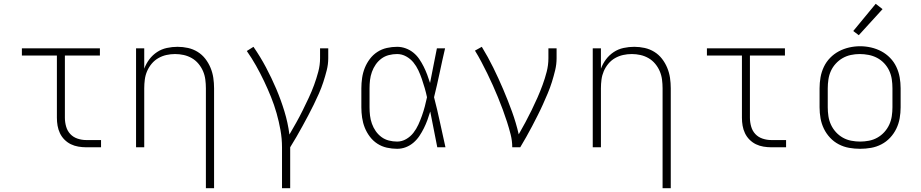

<svg xmlns="http://www.w3.org/2000/svg" viewBox="-20 -774 4840 1009"><path d="M433 0Q413 0 392 -3.5Q371 -7 352.5 -16Q334 -25 319 -40Q304 -55 295 -74Q286 -93 282.5 -113.5Q279 -134 279 -155V-482H95V-520H505V-482H321V-155Q321 -132 327.5 -109Q334 -86 349.5 -69.5Q365 -53 387.5 -45.5Q410 -38 433 -38H511V0Z M1062 215V-310Q1062 -333 1059 -356Q1056 -379 1047 -400Q1038 -421 1023 -439Q1008 -457 988 -468.5Q968 -480 945.5 -485Q923 -490 900 -490Q877 -490 854.5 -485Q832 -480 812 -468.5Q792 -457 777 -439Q762 -421 753 -400Q744 -379 741 -356Q738 -333 738 -310V0H695V-520H738V-413Q748 -440 765 -462.5Q782 -485 805.5 -500.5Q829 -516 857 -522Q885 -528 913 -528Q941 -528 968 -522Q995 -516 1018.5 -501.5Q1042 -487 1059 -465Q1076 -443 1086.5 -417.5Q1097 -392 1101 -365Q1105 -338 1105 -310V215Z M1462 215V0Q1462 -45 1454 -90Q1446 -135 1433.5 -179Q1421 -223 1404 -265Q1387 -307 1367.5 -348Q1348 -389 1325.5 -429Q1303 -469 1277 -506L1312 -528Q1348 -476 1377.5 -420.5Q1407 -365 1431.5 -307.5Q1456 -250 1474.5 -189.5Q1493 -129 1501 -67Q1519 -98 1537 -130Q1555 -162 1571 -194.5Q1587 -227 1602.5 -260Q1618 -293 1630.5 -327Q1643 -361 1652.5 -396.5Q1662 -432 1662 -468V-520H1705V-468Q1705 -436 1697 -404.5Q1689 -373 1679 -342.5Q1669 -312 1656 -282.5Q1643 -253 1629 -224.5Q1615 -196 1600 -167.5Q1585 -139 1569.5 -111Q1554 -83 1538 -55Q1522 -27 1505 0V215Z M2067 8Q2040 8 2013 2Q1986 -4 1963 -19Q1940 -34 1923.5 -56Q1907 -78 1897 -103Q1887 -128 1883 -155.5Q1879 -183 1879 -210V-310Q1879 -337 1883 -364.5Q1887 -392 1897 -417Q1907 -442 1923.5 -464Q1940 -486 1963 -501Q1986 -516 2013 -522Q2040 -528 2067 -528Q2090 -528 2112 -520Q2134 -512 2152 -497.5Q2170 -483 2183 -464Q2196 -445 2206.5 -424Q2217 -403 2225 -381.5Q2233 -360 2240 -338Q2249 -384 2258 -429.5Q2267 -475 2276 -520H2319Q2304 -456 2290.5 -391.5Q2277 -327 2261 -263Q2278 -198 2292 -132Q2306 -66 2321 0H2278Q2269 -47 2259.5 -94Q2250 -141 2241 -188Q2234 -165 2226 -143Q2218 -121 2207.5 -100Q2197 -79 2184 -59.5Q2171 -40 2153 -24.5Q2135 -9 2113 -0.5Q2091 8 2067 8ZM2067 -30Q2092 -30 2114.5 -43Q2137 -56 2152.5 -76Q2168 -96 2178.5 -119Q2189 -142 2197.5 -166Q2206 -190 2212.5 -214.5Q2219 -239 2224 -263Q2219 -287 2212 -311Q2205 -335 2197 -358.5Q2189 -382 2178.5 -404.5Q2168 -427 2152.5 -446Q2137 -465 2114.5 -477.5Q2092 -490 2067 -490Q2045 -490 2023.5 -484.5Q2002 -479 1984.5 -466Q1967 -453 1954.5 -435Q1942 -417 1934.5 -396Q1927 -375 1924.5 -353.5Q1922 -332 1922 -310V-210Q1922 -188 1924.5 -166.5Q1927 -145 1934.5 -124Q1942 -103 1954.5 -85Q1967 -67 1984.5 -54Q2002 -41 2023.5 -35.5Q2045 -30 2067 -30Z M2672 0Q2672 -34 2663.5 -67.5Q2655 -101 2644.5 -133.5Q2634 -166 2622 -198.5Q2610 -231 2597 -262.5Q2584 -294 2570 -325.5Q2556 -357 2541 -387.5Q2526 -418 2510 -448.5Q2494 -479 2476 -508L2512 -528Q2545 -474 2572.5 -418Q2600 -362 2624.5 -304.5Q2649 -247 2670.5 -188Q2692 -129 2706 -68Q2724 -99 2741 -131Q2758 -163 2774 -195.5Q2790 -228 2804.5 -261Q2819 -294 2831.5 -328Q2844 -362 2853 -397Q2862 -432 2862 -468V-520H2905V-468Q2905 -436 2897.5 -405Q2890 -374 2880.5 -343.5Q2871 -313 2858.5 -283.5Q2846 -254 2833 -225Q2820 -196 2805.5 -167.5Q2791 -139 2776.5 -111Q2762 -83 2746 -55Q2730 -27 2714 0Z M3462 215V-310Q3462 -333 3459 -356Q3456 -379 3447 -400Q3438 -421 3423 -439Q3408 -457 3388 -468.5Q3368 -480 3345.5 -485Q3323 -490 3300 -490Q3277 -490 3254.5 -485Q3232 -480 3212 -468.5Q3192 -457 3177 -439Q3162 -421 3153 -400Q3144 -379 3141 -356Q3138 -333 3138 -310V0H3095V-520H3138V-413Q3148 -440 3165 -462.5Q3182 -485 3205.5 -500.5Q3229 -516 3257 -522Q3285 -528 3313 -528Q3341 -528 3368 -522Q3395 -516 3418.5 -501.5Q3442 -487 3459 -465Q3476 -443 3486.5 -417.5Q3497 -392 3501 -365Q3505 -338 3505 -310V215Z M4033 0Q4013 0 3992 -3.5Q3971 -7 3952.5 -16Q3934 -25 3919 -40Q3904 -55 3895 -74Q3886 -93 3882.5 -113.5Q3879 -134 3879 -155V-482H3695V-520H4105V-482H3921V-155Q3921 -132 3927.5 -109Q3934 -86 3949.5 -69.5Q3965 -53 3987.5 -45.5Q4010 -38 4033 -38H4111V0Z M4500 8Q4471 8 4442.5 3Q4414 -2 4388 -15.5Q4362 -29 4342 -50.5Q4322 -72 4309.5 -98Q4297 -124 4292 -152.5Q4287 -181 4287 -210V-310Q4287 -339 4292 -367.5Q4297 -396 4309.5 -422.5Q4322 -449 4342.5 -470Q4363 -491 4388.5 -504.5Q4414 -518 4442.5 -524.5Q4471 -531 4500 -531Q4529 -531 4557.5 -524.5Q4586 -518 4611.5 -504.5Q4637 -491 4657.5 -470Q4678 -449 4690.5 -422.5Q4703 -396 4708 -367.5Q4713 -339 4713 -310V-210Q4713 -181 4708 -152.5Q4703 -124 4690.5 -98Q4678 -72 4658 -50.5Q4638 -29 4612 -15.5Q4586 -2 4557.5 3Q4529 8 4500 8ZM4500 -30Q4523 -30 4546.5 -34.5Q4570 -39 4590.5 -50.5Q4611 -62 4627 -79.5Q4643 -97 4653 -118.5Q4663 -140 4666.5 -163.5Q4670 -187 4670 -210V-310Q4670 -334 4666.5 -357.5Q4663 -381 4653 -402.5Q4643 -424 4626.5 -441.5Q4610 -459 4589 -470Q4568 -481 4544.5 -485.5Q4521 -490 4498 -490Q4474 -490 4451 -485Q4428 -480 4408 -468.5Q4388 -457 4372 -439.5Q4356 -422 4346.5 -401Q4337 -380 4333.5 -356.5Q4330 -333 4330 -310V-210Q4330 -187 4333.5 -163.5Q4337 -140 4347 -118.5Q4357 -97 4373 -79.5Q4389 -62 4409.5 -50.5Q4430 -39 4453.5 -34.5Q4477 -30 4500 -30ZM4493 -589 4464 -611 4582 -754 4618 -726Z"/></svg>

Font: Zed Sans Extralight Extended
Style: Regular
Weight: 200
Width: 7
Designer: Belleve Invis
Foundry: Belleve Invis
Version: Version 1.0.0; ttfautohint (v1.8.4)